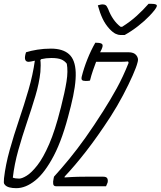

<svg xmlns="http://www.w3.org/2000/svg" viewBox="-26 -973 839 1003"><path d="M625 -790H604Q592 -790 578 -796.5Q564 -803 546 -822Q524 -846 510 -875.5Q496 -905 485 -945Q493 -947 498 -948.5Q503 -950 510 -950Q520 -950 526 -946Q532 -942 539 -926Q562 -865 604 -833H612Q655 -860 688.5 -890.5Q722 -921 750 -953H766Q797 -953 793 -940Q790 -927 755 -890Q729 -863 695 -836.5Q661 -810 625 -790ZM528 0H267Q254 0 252 -11.5Q250 -23 254 -40L256 -50Q296 -94 336.5 -143.5Q377 -193 420.5 -254Q464 -315 514 -394Q551 -452 584 -512Q617 -572 646 -645L643 -652Q628 -650 595 -650H476Q468 -629 459.5 -604.5Q451 -580 444 -552Q442 -551 434 -550.5Q426 -550 422 -550Q407 -550 402.5 -555Q398 -560 401 -573Q412 -617 430.5 -663.5Q449 -710 472 -750Q494 -750 503.5 -745.5Q513 -741 509 -727Q508 -723 505 -716Q502 -709 497 -700H645Q674 -700 686 -684.5Q698 -669 694 -653L692 -645Q687 -624 667 -578.5Q647 -533 617 -476Q587 -419 551 -363Q484 -260 424.5 -183.5Q365 -107 312 -51L311 -46Q355 -49 381 -49.5Q407 -50 424 -50H513Q530 -50 534.5 -41Q539 -32 536 -19Q533 -10 528 0ZM240 -719Q302 -719 334.5 -690Q367 -661 369.5 -595Q372 -529 344 -418L339 -399Q302 -249 255 -159.5Q208 -70 158 -30Q108 10 59 10Q39 10 23.5 6Q8 2 0 -7Q-6 -13 -6 -20.5Q-6 -28 -5 -42Q3 -112 24.5 -189Q46 -266 73 -345.5Q100 -425 123 -504Q146 -583 156 -656Q146 -654 137.5 -652Q129 -650 124 -650Q97 -650 107 -690Q108 -692 108.5 -695Q109 -698 110 -700Q135 -708 169 -713.5Q203 -719 240 -719ZM41 -45Q54 -40 74 -40Q89 -40 114 -55.5Q139 -71 169.5 -110Q200 -149 231 -220.5Q262 -292 290 -404L292 -411Q313 -494 321.5 -547.5Q330 -601 323 -640Q312 -655 294 -662.5Q276 -670 242 -670Q228 -670 215 -668.5Q202 -667 189 -664L185 -659Q188 -635 185 -597Q179 -539 159 -472Q139 -405 114.5 -333Q90 -261 69.5 -188Q49 -115 41 -45Z"/></svg>

Font: Recursive Mn Csl St Lt
Style: Italic
Weight: 300
Italic angle: -15°
Monospace: yes
Version: Version 1.079;hotconv 1.0.112;makeotfexe 2.5.65598; ttfautoh